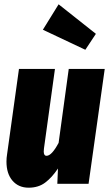

<svg xmlns="http://www.w3.org/2000/svg" viewBox="-20 -853 506 891"><path d="M10 -103Q10 -120 13 -138L68 -533H235L184 -164Q183 -159 183 -150Q183 -130 196 -130Q220 -130 252 -190L299 -533H466L391 0H246L249 -71Q221 -29 189.5 -5.5Q158 18 113 18Q66 18 38 -14.5Q10 -47 10 -103ZM252 -833 425 -696 376 -622 179 -715Z"/></svg>

Font: Fira Sans Extra Condensed ExtraBold
Style: Italic
Weight: 800
Width: 3
Italic angle: -8°
Designer: Carrois Corporate & Edenspiekermann AG
Foundry: Carrois Corporate GbR & Edenspiekermann AG
Version: Version 4.203